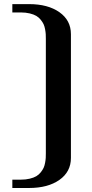

<svg xmlns="http://www.w3.org/2000/svg" viewBox="-20 -812 457 957"><path d="M41.5 83.5H83.5Q108.4 83.5 128.4 78.6Q148.4 73.7 161.1 66.2Q173.8 58.6 183.1 46.9Q192.4 35.2 197.3 24.7Q202.1 14.2 204.8 -0.5Q207.5 -15.1 208 -24.9Q208.5 -34.7 208.5 -47.9V-618.7Q208.5 -631.8 208 -641.6Q207.5 -651.4 204.8 -666Q202.1 -680.7 197.3 -691.2Q192.4 -701.7 183.1 -713.4Q173.8 -725.1 161.1 -732.7Q148.4 -740.2 128.4 -745.1Q108.4 -750 83.5 -750H41.5V-791.5H125Q218.8 -791.5 276.1 -751.2Q333.5 -710.9 333.5 -641.6V-24.9Q333.5 44.4 276.1 84.7Q218.8 125 125 125H41.5Z"/></svg>

Font: Gputeks
Style: Bold
Weight: 600
Width: 8
Version: Version 0.9